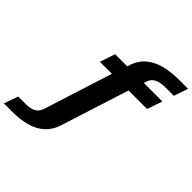

<svg xmlns="http://www.w3.org/2000/svg" viewBox="-476 -970 1368 1368"><g transform="rotate(45 208.0 -285.5)"><path d="M-219.1 215.5H-136.8Q-54.7 215.5 8.5 197.9Q71.6 180.3 114.2 142.2Q156.8 104.1 177.1 44.4L343.8 -477.8H530.6L569.7 -592.7H383L390.3 -616.1Q402.2 -649.6 433.5 -664.3Q464.8 -679 513.8 -679H598.6L635.1 -785.8H549.2Q463.8 -785.8 398.3 -768.6Q332.8 -751.4 288.6 -714.3Q244.4 -677.3 223.6 -617.8L215.8 -592.7H93.3L55 -477.8H175.9L10.3 42.6Q-1.4 77.7 -29.8 93.2Q-58.2 108.7 -101.6 108.7H-181.6Z"/></g></svg>

Font: Anybody Thin
Style: Italic
Weight: 100
Italic angle: -10°
Designer: Tyler Finck
Foundry: Etcetera Type Company
Version: Version 1.114;gftools[0.9.25]